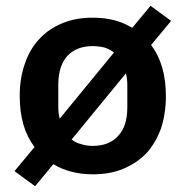

<svg xmlns="http://www.w3.org/2000/svg" viewBox="-20 -589 640 662"><path d="M101 53C101 53 164 -23 164 -23C164 -23 164 -23 164 -23C182 -12 203 -3 226 3C249 9 273 12 300 12C300 12 300 12 300 12C339 12 374 6 405 -7C436 -20 463 -38 485 -61C506 -84 523 -113 535 -146C546 -179 552 -217 552 -258C552 -258 552 -258 552 -258C552 -330 535 -389 501 -434C501 -434 570 -517 570 -517C570 -517 499 -569 499 -569C499 -569 436 -493 436 -493C436 -493 436 -493 436 -493C418 -504 398 -513 375 -519C352 -525 327 -528 300 -528C300 -528 300 -528 300 -528C261 -528 226 -522 195 -509C164 -496 137 -478 116 -455C94 -432 77 -403 66 -370C54 -337 48 -299 48 -258C48 -258 48 -258 48 -258C48 -185 65 -127 99 -82C99 -82 30 1 30 1C30 1 101 53 101 53ZM300 -430C315 -430 328 -428 341 -425C353 -421 364 -415 373 -408C373 -408 186 -180 186 -180C186 -180 186 -180 186 -180C184 -186 183 -193 182 -201C181 -209 181 -217 181 -224C181 -224 181 -298 181 -298C181 -298 181 -298 181 -298C181 -341 192 -374 213 -397C234 -419 263 -430 300 -430C300 -430 300 -430 300 -430ZM300 -86C285 -86 272 -88 260 -92C247 -95 236 -101 227 -108C227 -108 414 -336 414 -336C414 -336 414 -336 414 -336C416 -330 417 -323 418 -315C419 -307 419 -299 419 -292C419 -292 419 -218 419 -218C419 -218 419 -218 419 -218C419 -175 408 -142 387 -120C366 -97 337 -86 300 -86C300 -86 300 -86 300 -86Z"/></svg>

Font: IBM Plex Mono Mod
Style: SemiBold
Weight: 500
Designer: Mike Abbink, Paul van der Laan, Pieter van Rosmalen
Foundry: Bold Monday
Version: ""